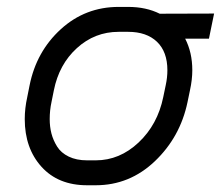

<svg xmlns="http://www.w3.org/2000/svg" viewBox="-20 -532 649 564"><path d="M544.9 -325.7Q544.9 -298.3 538.1 -267.1L530.8 -231.9Q509.3 -129.4 435.1 -58.6Q360.8 12.2 261.2 12.2H235.8Q150.9 12.2 101.8 -42.2Q52.7 -96.7 52.7 -182.1Q52.7 -213.9 60.1 -247.1L66.9 -281.2Q86.9 -380.9 158.7 -446.3Q230.5 -511.7 328.6 -511.7H356.4Q409.2 -511.7 449.2 -491.7L608.9 -492.2L593.8 -418.5H523.9Q544.9 -377.9 544.9 -325.7ZM356.4 -438.5H328.6Q258.3 -438.5 205.8 -390.6Q153.3 -342.8 138.2 -266.6L131.3 -232.4Q126 -208 126 -182.1Q126 -159.7 131.1 -139.9Q136.2 -120.1 147.7 -101.6Q159.2 -83 181.9 -72Q204.6 -61 235.8 -61H261.2Q331.5 -61 387.2 -113.5Q442.9 -166 459.5 -246.6L466.8 -281.7Q471.7 -304.2 471.7 -325.7Q471.7 -379.9 441.2 -409.2Q410.6 -438.5 356.4 -438.5Z"/></svg>

Font: Anka/Coder
Style: Italic
Weight: 400
Italic angle: -12°
Monospace: yes
Version: Version 001.100